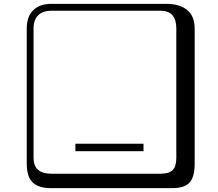

<svg xmlns="http://www.w3.org/2000/svg" viewBox="-20 -774 1140 1006"><path d="M731.9 -21V18.1H375V-21ZM249 -717.8Q204.1 -717.8 179.9 -693.8Q155.8 -669.9 155.8 -625V53.2Q155.8 136.2 249 136.2H820.8Q865.7 136.2 884.8 117.2Q903.8 98.1 903.8 53.2V-625Q903.8 -717.8 820.8 -717.8ZM1000 84Q1000 152.8 973.4 182.4Q946.8 211.9 880.9 211.9H249Q181.2 211.9 150.6 181.4Q120.1 150.9 120.1 84V-625Q120.1 -687 154.1 -720.5Q188 -753.9 249 -753.9H851.1Q920.9 -753.9 960.4 -721.9Q1000 -689.9 1000 -625Z"/></svg>

Font: Linux Biolinum Keyboard
Style: Regular
Weight: 700
Designer: Philipp H. Poll
Foundry: Philipp H. Poll
Version: Version 0.6.1 ; ttfautohint (v0.9)